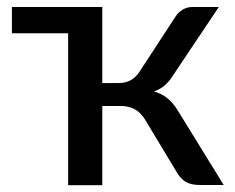

<svg xmlns="http://www.w3.org/2000/svg" viewBox="-20 -528 670 548"><path d="M618.5 0H551Q525 0 510.5 -8.8Q496 -17.5 486 -34L393.5 -187.5Q382 -206.5 364.8 -216Q347.5 -225.5 325 -225.5H272V0.5H174.5V-433H14V-508H272V-291H318Q339 -291 353.8 -299.5Q368.5 -308 379 -324.5L481.5 -481.5Q489 -493 501.5 -500.5Q514 -508 528 -508H604.5L476 -316Q464.5 -297 451.2 -285.2Q438 -273.5 419.5 -267Q443.5 -260 459.8 -246Q476 -232 489 -210Z"/></svg>

Font: Lato 2
Style: Regular
Weight: 500
Designer: Lukasz Dziedzic with Adam Twardoch and Botio Nikoltchev
Foundry: tyPoland Lukasz Dziedzic
Version: Version 2.015; 2015-08-06; http://www.latofonts.com/